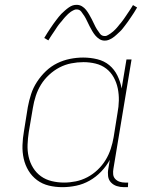

<svg xmlns="http://www.w3.org/2000/svg" viewBox="-20 -766 640 794"><path d="M238 8Q209 8 182 1.5Q155 -5 133.5 -21Q112 -37 98 -60Q84 -83 78 -110Q72 -137 73 -166Q74 -195 79 -223L95 -323Q100 -350 108.5 -376.5Q117 -403 133 -427.5Q149 -452 170 -472Q191 -492 216.5 -504.5Q242 -517 269.5 -522.5Q297 -528 324 -528Q354 -528 382.5 -521Q411 -514 432 -496.5Q453 -479 465.5 -453.5Q478 -428 483 -400L503 -520H524L449 -68Q447 -57 448 -45.5Q449 -34 456.5 -26Q464 -18 474.5 -14.5Q485 -11 497 -11H510L509 8H493Q477 8 463 3.5Q449 -1 439 -11.5Q429 -22 427 -37.5Q425 -53 428 -68L434 -105Q420 -79 398.5 -56.5Q377 -34 350.5 -19Q324 -4 295 2Q266 8 238 8ZM245 -11Q269 -11 293.5 -16Q318 -21 341 -33Q364 -45 383.5 -63.5Q403 -82 416.5 -104Q430 -126 438 -150.5Q446 -175 450 -199L466 -299Q471 -325 471.5 -350.5Q472 -376 467 -400.5Q462 -425 450 -446.5Q438 -468 419 -482.5Q400 -497 375.5 -503Q351 -509 325 -509Q300 -509 274.5 -504Q249 -499 226 -487Q203 -475 183 -456.5Q163 -438 149.5 -416Q136 -394 128 -369.5Q120 -345 116 -320L99 -220Q95 -194 94 -168Q93 -142 98.5 -117.5Q104 -93 117 -72Q130 -51 149.5 -37Q169 -23 194 -17Q219 -11 245 -11ZM413 -598Q401 -598 391 -604.5Q381 -611 374 -619.5Q367 -628 361.5 -637.5Q356 -647 350.5 -657.5Q345 -668 340 -679Q335 -690 329 -699.5Q323 -709 316 -718Q309 -727 297 -727Q292 -727 289.5 -726Q287 -725 282.5 -723Q278 -721 273 -717.5Q268 -714 262 -708.5Q256 -703 253 -699.5Q250 -696 247 -693Q244 -690 241.5 -686.5Q239 -683 236 -679.5Q233 -676 229.5 -672Q226 -668 223 -664Q220 -660 216.5 -655Q213 -650 210 -645Q207 -640 203 -634.5Q199 -629 195.5 -623.5Q192 -618 188 -612Q184 -606 180 -599L163 -609Q170 -621 176.5 -631Q183 -641 189 -650Q195 -659 201 -667.5Q207 -676 212.5 -683Q218 -690 223 -696.5Q228 -703 233.5 -708.5Q239 -714 248 -722Q257 -730 265 -735.5Q273 -741 280.5 -743.5Q288 -746 297 -746Q309 -746 319 -740Q329 -734 336 -725Q343 -716 348.5 -706.5Q354 -697 359.5 -686.5Q365 -676 370 -665Q375 -654 381 -644.5Q387 -635 394 -626Q401 -617 413 -617Q418 -617 420.5 -618Q423 -619 427.5 -621.5Q432 -624 437 -627.5Q442 -631 448 -636Q454 -641 457 -644.5Q460 -648 463 -651Q466 -654 468.5 -657.5Q471 -661 474 -664.5Q477 -668 480.5 -672Q484 -676 487 -680.5Q490 -685 493.5 -689.5Q497 -694 500 -699Q503 -704 507 -709.5Q511 -715 514.5 -720.5Q518 -726 522 -732Q526 -738 530 -745L547 -735Q541 -724 534 -713.5Q527 -703 521 -694Q515 -685 509 -676.5Q503 -668 497.5 -661Q492 -654 487 -647.5Q482 -641 476.5 -636Q471 -631 462 -622.5Q453 -614 445 -609Q437 -604 429.5 -601Q422 -598 413 -598Z"/></svg>

Font: Iosevka Etoile Thin
Style: Italic
Weight: 100
Italic angle: -9°
Designer: Belleve Invis
Foundry: Belleve Invis
Version: Version 22.1.2; ttfautohint (v1.8.4)